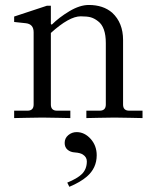

<svg xmlns="http://www.w3.org/2000/svg" viewBox="-20 -467 606 761"><path d="M236.3 99.6Q236.3 80.6 250.7 68.6Q265.1 56.6 283.7 56.6Q315.4 56.6 339.8 84Q363.3 110.8 363.3 148.4Q363.3 199.2 324.2 232.9Q298.8 254.9 254.9 273.4L246.6 256.8Q286.1 240.7 304.2 223.1Q324.2 203.6 324.2 172.4Q324.2 155.3 307.6 145Q297.4 138.7 276.9 137.2Q259.3 136.2 247.8 126.5Q236.3 116.7 236.3 99.6ZM36.1 1V-28.3H88.9Q113.3 -28.3 113.3 -52.7V-339.4Q113.3 -371.6 82 -375L36.1 -379.9V-401.4L166 -444.3H181.6V-372.1L185.1 -369.1Q213.9 -397.9 255.1 -422.6Q296.4 -447.3 332 -447.3Q389.2 -447.3 424.8 -416.5Q467.8 -376.5 467.8 -308.6V-52.7Q467.8 -28.3 492.2 -28.3H544.9V1Q543.5 1 496.8 0Q450.2 -1 433.6 -1Q417 -1 370.4 0Q323.7 1 322.3 1V-28.3H375Q399.4 -28.3 399.4 -52.7V-296.4Q399.4 -359.9 368.7 -382.8Q354.5 -394 340.3 -398.2Q326.2 -402.3 299.8 -402.3Q254.4 -402.3 181.6 -336.4V-52.7Q181.6 -28.3 206.1 -28.3H258.8V1Q257.3 1 210.7 0Q164.1 -1 147.5 -1Q130.9 -1 84.2 0Q37.6 1 36.1 1Z"/></svg>

Font: Theano Old Style
Style: Regular
Weight: 400
Designer: Alexey Kryukov
Version: Version 2.00